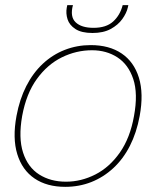

<svg xmlns="http://www.w3.org/2000/svg" viewBox="-20 -713 607 745"><path d="M233 12Q162 12 114 -20.5Q66 -53 47 -115Q28 -177 44 -263Q56 -328 82 -379Q108 -430 146 -465.5Q184 -501 231.5 -519.5Q279 -538 332 -538Q404 -538 452 -505.5Q500 -473 519 -411.5Q538 -350 522 -263Q510 -198 484 -147Q458 -96 419.5 -60.5Q381 -25 334 -6.5Q287 12 233 12ZM236 -8Q295 -8 350 -36Q405 -64 445 -121Q485 -178 500 -263Q516 -350 497 -406.5Q478 -463 435.5 -490.5Q393 -518 337 -518Q276 -518 220 -490.5Q164 -463 123 -406.5Q82 -350 66 -263Q51 -178 69.5 -121Q88 -64 132 -36Q176 -8 236 -8ZM339 -585Q296 -585 272.5 -600.5Q249 -616 242 -638.5Q235 -661 239 -683L241 -693H263Q251 -648 273.5 -626.5Q296 -605 343 -605Q392 -605 419 -629.5Q446 -654 456 -693H478L476 -684Q471 -662 454.5 -639Q438 -616 409.5 -600.5Q381 -585 339 -585Z"/></svg>

Font: DM Sans 9pt Thin
Style: Italic
Weight: 250
Italic angle: -10°
Version: Version 4.004;gftools[0.9.30]